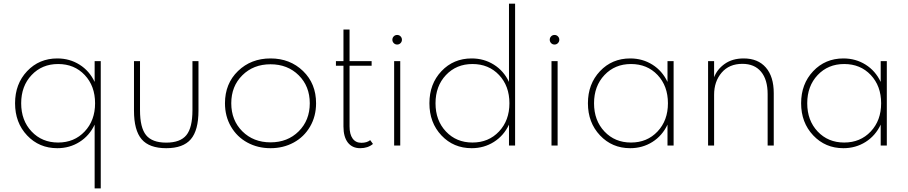

<svg xmlns="http://www.w3.org/2000/svg" viewBox="-20 -802 5001 1058"><path d="M295.9 14.6Q195.8 14.6 129.4 -55.7Q63 -126 63 -232.9Q63 -339.8 129.4 -409.9Q195.8 -480 295.9 -480Q363.8 -480 418.2 -445.8Q472.7 -411.6 501.5 -350.6V-465.3H535.2V236.3H501.5V-115.2Q472.7 -54.2 418.2 -19.8Q363.8 14.6 295.9 14.6ZM503.9 -232.9Q503.9 -328.1 446.8 -388.7Q389.6 -449.2 300.3 -449.2Q211.4 -449.2 154.1 -388.4Q96.7 -327.6 96.7 -232.9Q96.7 -138.2 154.1 -77.4Q211.4 -16.6 300.3 -16.6Q389.2 -16.6 446.5 -77.4Q503.9 -138.2 503.9 -232.9Z M718.3 -192.4V-465.3H751.5V-194.8Q751.5 -98.6 784.9 -57.4Q818.4 -16.1 896 -16.1Q973.6 -16.1 1007.1 -57.4Q1040.5 -98.6 1040.5 -194.8V-465.3H1073.7V-192.4Q1073.7 -84 1031.5 -34.7Q989.3 14.6 896 14.6Q802.7 14.6 760.5 -34.7Q718.3 -84 718.3 -192.4Z M1219.7 -232.9Q1219.7 -341.3 1291.5 -410.6Q1363.3 -480 1470.7 -480Q1578.1 -480 1649.9 -410.6Q1721.7 -341.3 1721.7 -232.9Q1721.7 -161.1 1688.5 -104.2Q1655.3 -47.4 1598.1 -16.4Q1541 14.6 1470.7 14.6Q1400.4 14.6 1343.3 -16.4Q1286.1 -47.4 1252.9 -104.2Q1219.7 -161.1 1219.7 -232.9ZM1315.4 -387.2Q1254.4 -326.7 1254.4 -232.9Q1254.4 -139.2 1315.4 -78.4Q1376.5 -17.6 1470.7 -17.6Q1564.9 -17.6 1626 -78.4Q1687 -139.2 1687 -232.9Q1687 -326.7 1626 -387.2Q1564.9 -447.8 1470.7 -447.8Q1376.5 -447.8 1315.4 -387.2Z M1831.1 -439.9V-465.3H1872.6V-639.2H1906.2V-465.3H2027.8V-439.9H1906.2V-105.5Q1906.2 -62 1923.1 -38.6Q1939.9 -15.1 1971.2 -15.1Q2002 -15.1 2020 -29.8L2035.2 -8.8Q2007.3 14.6 1964.8 14.6Q1920.9 14.6 1896.7 -16.6Q1872.6 -47.9 1872.6 -105V-439.9Z M2185.5 0H2151.9V-465.3H2185.5ZM2149.7 -564.5Q2142.1 -572.3 2142.1 -583Q2142.1 -593.8 2149.7 -601.6Q2157.2 -609.4 2168.5 -609.4Q2179.7 -609.4 2187.3 -601.6Q2194.8 -593.8 2194.8 -583Q2194.8 -572.3 2187.3 -564.5Q2179.7 -556.6 2168.5 -556.6Q2157.2 -556.6 2149.7 -564.5Z M2579.1 14.6Q2479 14.6 2412.6 -55.7Q2346.2 -126 2346.2 -232.9Q2346.2 -339.8 2412.6 -409.9Q2479 -480 2579.1 -480Q2647 -480 2701.4 -445.8Q2755.9 -411.6 2784.7 -350.6V-781.7H2818.4V0H2784.7V-115.2Q2755.9 -54.2 2701.4 -19.8Q2647 14.6 2579.1 14.6ZM2787.1 -232.9Q2787.1 -328.1 2730 -388.7Q2672.9 -449.2 2583.5 -449.2Q2494.6 -449.2 2437.3 -388.4Q2379.9 -327.6 2379.9 -232.9Q2379.9 -138.2 2437.3 -77.4Q2494.6 -16.6 2583.5 -16.6Q2672.4 -16.6 2729.7 -77.4Q2787.1 -138.2 2787.1 -232.9Z M3052.7 0H3019V-465.3H3052.7ZM3016.8 -564.5Q3009.3 -572.3 3009.3 -583Q3009.3 -593.8 3016.8 -601.6Q3024.4 -609.4 3035.6 -609.4Q3046.9 -609.4 3054.4 -601.6Q3062 -593.8 3062 -583Q3062 -572.3 3054.4 -564.5Q3046.9 -556.6 3035.6 -556.6Q3024.4 -556.6 3016.8 -564.5Z M3452.6 14.6Q3353 14.6 3286.4 -55.9Q3219.7 -126.5 3219.7 -232.9Q3219.7 -339.4 3286.1 -409.7Q3352.5 -480 3452.6 -480Q3520.5 -480 3575 -445.8Q3629.4 -411.6 3658.2 -350.6V-465.3H3691.9V0H3658.2V-115.2Q3629.4 -54.2 3575 -19.8Q3520.5 14.6 3452.6 14.6ZM3660.6 -232.9Q3660.6 -328.1 3603.5 -388.7Q3546.4 -449.2 3457 -449.2Q3368.2 -449.2 3310.8 -388.4Q3253.4 -327.6 3253.4 -232.9Q3253.4 -138.2 3310.8 -77.4Q3368.2 -16.6 3457 -16.6Q3545.9 -16.6 3603.3 -77.4Q3660.6 -138.2 3660.6 -232.9Z M3881.8 -465.3H3915V-376.5Q3932.1 -420.9 3974.1 -450.4Q4016.1 -480 4078.1 -480Q4156.7 -480 4200.2 -429.9Q4243.7 -379.9 4243.7 -288.6V0H4210V-283.7Q4210 -363.3 4173.8 -406.7Q4137.7 -450.2 4070.8 -450.2Q3998 -450.2 3956.5 -401.6Q3915 -353 3915 -279.8V0H3881.8Z M4627.4 14.6Q4527.8 14.6 4461.2 -55.9Q4394.5 -126.5 4394.5 -232.9Q4394.5 -339.4 4460.9 -409.7Q4527.3 -480 4627.4 -480Q4695.3 -480 4749.8 -445.8Q4804.2 -411.6 4833 -350.6V-465.3H4866.7V0H4833V-115.2Q4804.2 -54.2 4749.8 -19.8Q4695.3 14.6 4627.4 14.6ZM4835.4 -232.9Q4835.4 -328.1 4778.3 -388.7Q4721.2 -449.2 4631.8 -449.2Q4543 -449.2 4485.6 -388.4Q4428.2 -327.6 4428.2 -232.9Q4428.2 -138.2 4485.6 -77.4Q4543 -16.6 4631.8 -16.6Q4720.7 -16.6 4778.1 -77.4Q4835.4 -138.2 4835.4 -232.9Z"/></svg>

Font: Spartan MB ExtLt
Style: Regular
Weight: 200
Designer: Matt Bailey, Mirko Velimirovic
Foundry: Matt Bailey
Version: Version 1.005